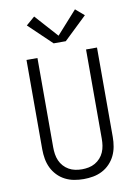

<svg xmlns="http://www.w3.org/2000/svg" viewBox="-104 -1045 808 1121"><g transform="rotate(-10 300.0 -484.5)"><path d="M300 8Q272 8 244 3Q216 -2 190.5 -15Q165 -28 145 -49Q125 -70 113 -95Q101 -120 96 -148Q91 -176 91 -205V-735H156V-205Q156 -185 159 -165Q162 -145 170 -126.5Q178 -108 191.5 -93Q205 -78 222.5 -68Q240 -58 260 -54Q280 -50 300 -50Q320 -50 340 -54Q360 -58 377.5 -68Q395 -78 408.5 -93Q422 -108 430 -126.5Q438 -145 441 -165Q444 -185 444 -205V-735H509V-205Q509 -176 504 -148Q499 -120 487 -95Q475 -70 455 -49Q435 -28 409.5 -15Q384 -2 356 3Q328 8 300 8ZM336 -803H264L128 -933L179 -977L300 -842L421 -977L472 -933Z"/></g></svg>

Font: Iosevka Aile Custom Light
Style: Regular
Weight: 300
Designer: Belleve Invis
Foundry: Belleve Invis
Version: Version 17.0.2; ttfautohint (v1.8.3)